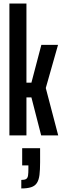

<svg xmlns="http://www.w3.org/2000/svg" viewBox="-20 -763 354 1082"><path d="M33 0V-743H129V-297H157L213 -510H307L238 -267L308 0H212L157 -214H129V0ZM100 299V251Q119 251 127.5 245.5Q136 240 138 226Q140 212 140 190V169H105V72H206V151Q206 194 202.5 222.5Q199 251 188 268Q177 285 155.5 292Q134 299 100 299Z"/></svg>

Font: Saira UltraCondensed
Style: Bold
Weight: 700
Width: 1
Designer: Hector Gatti with collaboration of the Omnibus-Type team
Foundry: Omnibus-Type
Version: Version 1.101